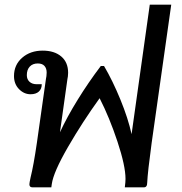

<svg xmlns="http://www.w3.org/2000/svg" viewBox="-20 -803 779 823"><path d="M714 -783 630 -190Q613 -65 611 -20Q611 0 597 0H515Q518 -23 518 -36Q518 -92 483.5 -196Q449 -300 407 -382Q334 -281 271.5 -173Q209 -65 202 -14L200 0H119Q106 0 106 -13Q106 -19 111 -42Q124 -94 138 -190L177 -465Q178 -470 179 -476.5Q180 -483 180 -492Q180 -510 170.5 -520.5Q161 -531 142 -531Q120 -531 107.5 -517.5Q95 -504 95 -481Q95 -463 106.5 -452.5Q118 -442 137 -442H159Q159 -422 146.5 -410.5Q134 -399 111 -399Q83 -399 61.5 -421Q40 -443 40 -477Q40 -525 75 -555.5Q110 -586 163 -586Q213 -586 242.5 -561Q272 -536 272 -491Q272 -482 271 -475.5Q270 -469 269 -464L237 -236Q267 -301 313 -375.5Q359 -450 412 -520H426Q463 -457 496 -376.5Q529 -296 544 -228L622 -783Z"/></svg>

Font: Krub Medium
Style: Italic
Weight: 500
Italic angle: -8°
Designer: Ekaluck Peanpanawate
Foundry: Cadson Demak Co.,Ltd.
Version: Version 1.000; ttfautohint (v1.6)